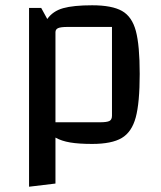

<svg xmlns="http://www.w3.org/2000/svg" viewBox="-20 -530 609 727"><path d="M509 -250Q509 -141 494 -85.5Q479 -30 441 -7.5Q403 15 329 15Q279 15 246 9.5Q213 4 190 -9V165L90 177V-500H136L159 -458Q180 -488 219 -499Q258 -510 329 -510Q404 -510 442 -488.5Q480 -467 494.5 -412.5Q509 -358 509 -250ZM404 -428H236Q210 -428 200 -423.5Q190 -419 190 -408V-67H358Q385 -67 394.5 -72Q404 -77 404 -92Z"/></svg>

Font: Changa
Style: Regular
Weight: 400
Designer: Eduardo Rodriguez Tunni
Foundry: Eduardo Rodriguez Tunni
Version: Version 2.002; ttfautohint (v1.5.10-5e6f)